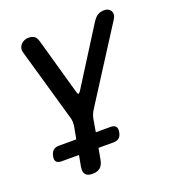

<svg xmlns="http://www.w3.org/2000/svg" viewBox="-136 -666 872 961"><g transform="rotate(-20 300.0 -185.0)"><path d="M193 190Q167 190 156.5 177.5Q146 165 150 138L161 78H69Q49 78 41 68.5Q33 59 37 40Q41 20 52 10Q63 0 83 0H175L187 -64Q189 -77 188.5 -89.5Q188 -102 184 -114L73 -502Q70 -514 73 -524.5Q76 -535 83.5 -543Q91 -551 101 -555.5Q111 -560 121 -560Q142 -560 154 -552Q166 -544 172 -521L256 -223Q259 -211 263.5 -211Q268 -211 276 -223L464 -521Q479 -544 493.5 -552Q508 -560 529 -560Q539 -560 547.5 -555.5Q556 -551 561 -543Q566 -535 565.5 -524.5Q565 -514 558 -502L310 -114Q302 -102 297 -89.5Q292 -77 290 -64L279 0H357Q377 0 385 10Q393 20 389 40Q386 59 375 68.5Q364 78 344 78H265L254 138Q249 165 234 177.5Q219 190 193 190Z"/></g></svg>

Font: Maple Mono NL Medium
Style: Italic
Weight: 500
Italic angle: -10°
Monospace: yes
Designer: subframe7536
Version: Version 7.000